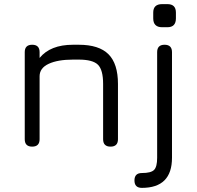

<svg xmlns="http://www.w3.org/2000/svg" viewBox="-20 -711 954 931"><path d="M766 -579Q723 -579 723 -622V-650Q723 -691 766 -691H792Q833 -691 833 -650V-622Q833 -579 792 -579ZM172 -36Q172 0 136 0Q100 0 100 -36V-458Q100 -494 136 -494Q172 -494 172 -458V-430Q224 -494 334 -494H362Q460 -494 506 -448Q552 -402 552 -304V-36Q552 0 516 0Q480 0 480 -36V-304Q480 -372 455 -397Q430 -422 362 -422H334Q260 -422 216 -401.5Q172 -381 172 -341ZM668 128Q712 128 727 113Q742 98 742 54V-458Q742 -494 778 -494Q814 -494 814 -458V54Q814 200 668 200Q632 200 632 164Q632 128 668 128Z"/></svg>

Font: Jura SemiBold
Style: Regular
Weight: 600
Designer: Daniel Johnson, Alexei Vanyashin
Foundry: Daniel Johnson
Version: Version 5.103